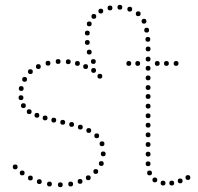

<svg xmlns="http://www.w3.org/2000/svg" viewBox="-20 -770 820 796"><path d="M727 -10Q717 -10 717 -20Q717 -30 727 -30Q737 -30 737 -20Q737 -10 727 -10ZM594 -241Q584 -241 584 -251Q584 -261 594 -261Q604 -261 604 -251Q604 -241 594 -241ZM594 -201Q584 -201 584 -211Q584 -221 594 -221Q604 -221 604 -211Q604 -201 594 -201ZM594 -161Q584 -161 584 -171Q584 -181 594 -181Q604 -181 604 -171Q604 -161 594 -161ZM594 -121Q584 -121 584 -131Q584 -141 594 -141Q604 -141 604 -131Q604 -121 594 -121ZM594 -81Q584 -81 584 -91Q584 -101 594 -101Q604 -101 604 -91Q604 -81 594 -81ZM600 -43Q590 -43 590 -53Q590 -63 600 -63Q610 -63 610 -53Q610 -43 600 -43ZM622 -14Q612 -14 612 -24Q612 -34 622 -34Q632 -34 632 -24Q632 -14 622 -14ZM594 -557Q584 -557 584 -567Q584 -577 594 -577Q604 -577 604 -567Q604 -557 594 -557ZM594 -515Q584 -515 584 -525Q584 -535 594 -535Q604 -535 604 -525Q604 -515 594 -515ZM594 -477Q584 -477 584 -487Q584 -497 594 -497Q604 -497 604 -487Q604 -477 594 -477ZM594 -397Q584 -397 584 -407Q584 -417 594 -417Q604 -417 604 -407Q604 -397 594 -397ZM594 -360Q584 -360 584 -370Q584 -380 594 -380Q604 -380 604 -370Q604 -360 594 -360ZM594 -320Q584 -320 584 -330Q584 -340 594 -340Q604 -340 604 -330Q604 -320 594 -320ZM594 -280Q584 -280 584 -290Q584 -300 594 -300Q604 -300 604 -290Q604 -280 594 -280ZM577 -672Q567 -672 567 -682Q567 -692 577 -692Q587 -692 587 -682Q587 -672 577 -672ZM588 -635Q578 -635 578 -645Q578 -655 588 -655Q598 -655 598 -645Q598 -635 588 -635ZM593 -597Q583 -597 583 -607Q583 -617 593 -617Q603 -617 603 -607Q603 -597 593 -597ZM594 -437Q584 -437 584 -447Q584 -457 594 -457Q604 -457 604 -447Q604 -437 594 -437ZM656 -1Q646 -1 646 -11Q646 -21 656 -21Q666 -21 666 -11Q666 -1 656 -1ZM692 -1Q682 -1 682 -11Q682 -21 692 -21Q702 -21 702 -11Q702 -1 692 -1ZM759 -24Q749 -24 749 -34Q749 -44 759 -44Q769 -44 769 -34Q769 -24 759 -24ZM551 -497Q541 -497 541 -507Q541 -517 551 -517Q561 -517 561 -507Q561 -497 551 -497ZM514 -497Q504 -497 504 -507Q504 -517 514 -517Q524 -517 524 -507Q524 -497 514 -497ZM632 -497Q622 -497 622 -507Q622 -517 632 -517Q642 -517 642 -507Q642 -497 632 -497ZM670 -497Q660 -497 660 -507Q660 -517 670 -517Q680 -517 680 -507Q680 -497 670 -497ZM710 -497Q700 -497 700 -507Q700 -517 710 -517Q720 -517 720 -507Q720 -497 710 -497ZM553 -703Q543 -703 543 -713Q543 -723 553 -723Q563 -723 563 -713Q563 -703 553 -703ZM518 -722Q508 -722 508 -732Q508 -742 518 -742Q528 -742 528 -732Q528 -722 518 -722ZM477 -730Q467 -730 467 -740Q467 -750 477 -750Q487 -750 487 -740Q487 -730 477 -730ZM436 -727Q426 -727 426 -737Q426 -747 436 -747Q446 -747 446 -737Q446 -727 436 -727ZM398 -714Q388 -714 388 -724Q388 -734 398 -734Q408 -734 408 -724Q408 -714 398 -714ZM369 -692Q359 -692 359 -702Q359 -712 369 -712Q379 -712 379 -702Q379 -692 369 -692ZM350 -661Q340 -661 340 -671Q340 -681 350 -681Q360 -681 360 -671Q360 -661 350 -661ZM342 -623Q332 -623 332 -633Q332 -643 342 -643Q352 -643 352 -633Q352 -623 342 -623ZM342 -584Q332 -584 332 -594Q332 -604 342 -604Q352 -604 352 -594Q352 -584 342 -584ZM350 -544Q340 -544 340 -554Q340 -564 350 -564Q360 -564 360 -554Q360 -544 350 -544ZM367 -505Q357 -505 357 -515Q357 -525 367 -525Q377 -525 377 -515Q377 -505 367 -505ZM221 -505Q211 -505 211 -515Q211 -525 221 -525Q231 -525 231 -515Q231 -505 221 -505ZM263 -504Q253 -504 253 -514Q253 -524 263 -524Q273 -524 273 -514Q273 -504 263 -504ZM301 -497Q291 -497 291 -507Q291 -517 301 -517Q311 -517 311 -507Q311 -497 301 -497ZM335 -484Q325 -484 325 -494Q325 -504 335 -504Q345 -504 345 -494Q345 -484 335 -484ZM394 -444Q384 -444 384 -454Q384 -464 394 -464Q404 -464 404 -454Q404 -444 394 -444ZM179 -498Q169 -498 169 -508Q169 -518 179 -518Q189 -518 189 -508Q189 -498 179 -498ZM139 -484Q129 -484 129 -494Q129 -504 139 -504Q149 -504 149 -494Q149 -484 139 -484ZM106 -463Q96 -463 96 -473Q96 -483 106 -483Q116 -483 116 -473Q116 -463 106 -463ZM82 -431Q72 -431 72 -441Q72 -451 82 -451Q92 -451 92 -441Q92 -431 82 -431ZM68 -393Q58 -393 58 -403Q58 -413 68 -413Q78 -413 78 -403Q78 -393 68 -393ZM230 -14Q240 -14 240 -4Q240 6 230 6Q220 6 220 -4Q220 -14 230 -14ZM273 -17Q283 -17 283 -7Q283 3 273 3Q263 3 263 -7Q263 -17 273 -17ZM312 -28Q322 -28 322 -18Q322 -8 312 -8Q302 -8 302 -18Q302 -28 312 -28ZM346 -43Q356 -43 356 -33Q356 -23 346 -23Q336 -23 336 -33Q336 -43 346 -43ZM377 -69Q387 -69 387 -59Q387 -49 377 -49Q367 -49 367 -59Q367 -69 377 -69ZM408 -142Q418 -142 418 -132Q418 -122 408 -122Q398 -122 398 -132Q398 -142 408 -142ZM403 -184Q413 -184 413 -174Q413 -164 403 -164Q393 -164 393 -174Q393 -184 403 -184ZM400 -102Q410 -102 410 -92Q410 -82 400 -82Q390 -82 390 -92Q390 -102 400 -102ZM381 -217Q391 -217 391 -207Q391 -197 381 -197Q371 -197 371 -207Q371 -217 381 -217ZM185 -17Q195 -17 195 -7Q195 3 185 3Q175 3 175 -7Q175 -17 185 -17ZM143 -27Q153 -27 153 -17Q153 -7 143 -7Q133 -7 133 -17Q133 -27 143 -27ZM106 -42Q116 -42 116 -32Q116 -22 106 -22Q96 -22 96 -32Q96 -42 106 -42ZM72 -63Q82 -63 82 -53Q82 -43 72 -43Q62 -43 62 -53Q62 -63 72 -63ZM43 -88Q53 -88 53 -78Q53 -68 43 -68Q33 -68 33 -78Q33 -88 43 -88ZM348 -239Q358 -239 358 -229Q358 -219 348 -219Q338 -219 338 -229Q338 -239 348 -239ZM313 -253Q323 -253 323 -243Q323 -233 313 -233Q303 -233 303 -243Q303 -253 313 -253ZM277 -264Q287 -264 287 -254Q287 -244 277 -244Q267 -244 267 -254Q267 -264 277 -264ZM240 -273Q250 -273 250 -263Q250 -253 240 -253Q230 -253 230 -263Q230 -273 240 -273ZM203 -282Q213 -282 213 -272Q213 -262 203 -262Q193 -262 193 -272Q193 -282 203 -282ZM167 -291Q177 -291 177 -281Q177 -271 167 -271Q157 -271 157 -281Q157 -291 167 -291ZM133 -302Q143 -302 143 -292Q143 -282 133 -282Q123 -282 123 -292Q123 -302 133 -302ZM101 -317Q111 -317 111 -307Q111 -297 101 -297Q91 -297 91 -307Q91 -317 101 -317ZM67 -375Q77 -375 77 -365Q77 -355 67 -355Q57 -355 57 -365Q57 -375 67 -375ZM77 -342Q87 -342 87 -332Q87 -322 77 -322Q67 -322 67 -332Q67 -342 77 -342ZM368 -468Q358 -468 358 -478Q358 -488 368 -488Q378 -488 378 -478Q378 -468 368 -468Z"/></svg>

Font: Raleway Dots
Style: Regular
Weight: 400
Designer: Matt McInerney, Pablo Impallari, Rodrigo Fuenzalida, Brenda Gallo
Foundry: Matt McInerney, Pablo Impallari, Rodrigo Fuenzalida, Brenda Gallo
Version: Version 1.000